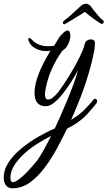

<svg xmlns="http://www.w3.org/2000/svg" viewBox="-132 -694 579 1034"><path d="M-66 320Q-87 320 -99.5 304.5Q-112 289 -112 264Q-112 220 -85.5 180Q-59 140 -17 105.5Q25 71 72.5 43.5Q120 16 163 -2Q176 -29 193 -68Q210 -107 228.5 -151Q247 -195 263 -238Q279 -281 288 -316Q272 -285 250.5 -251.5Q229 -218 205.5 -188.5Q182 -159 159 -140.5Q136 -122 115 -122Q54 -122 54 -194Q54 -230 67.5 -271Q81 -312 101 -351Q121 -390 140 -421Q134 -420 128 -419.5Q122 -419 117 -419Q89 -419 65.5 -430Q42 -441 29 -460Q20 -477 20 -482V-483Q20 -489 25 -489Q31 -489 37 -483Q70 -445 128 -445Q144 -445 160 -448L179 -480Q190 -500 211 -519Q224 -530 231 -530Q239 -530 243 -522Q247 -514 247 -502Q247 -483 236.5 -458.5Q226 -434 203 -420Q132 -320 113 -211Q110 -196 110 -186Q110 -158 127 -158Q148 -158 179 -195Q190 -208 211 -239.5Q232 -271 255.5 -310.5Q279 -350 298 -389Q317 -428 324 -455Q326 -469 336.5 -475.5Q347 -482 357 -482Q366 -482 372.5 -477.5Q379 -473 379 -462Q379 -449 377.5 -434.5Q376 -420 372 -404Q360 -342 330 -249Q323 -229 316 -208.5Q309 -188 301 -168Q288 -134 274.5 -103Q261 -72 251 -48Q275 -63 296 -79.5Q317 -96 334 -115Q345 -126 354 -136.5Q363 -147 371 -157Q374 -162 379 -162Q391 -162 391 -148Q391 -141 386 -136Q375 -122 364 -109Q353 -96 341 -83Q322 -61 293.5 -40Q265 -19 229 -1Q206 47 176.5 102Q147 157 110 207Q73 257 29.5 288.5Q-14 320 -66 320ZM-62 287Q-46 287 -11 256Q4 243 21.5 224Q39 205 54 187.5Q69 170 74 162Q90 138 107.5 106.5Q125 75 143 38Q105 57 66 82Q27 107 -5 137Q-37 167 -56.5 199Q-76 231 -76 263Q-76 287 -62 287ZM215 -563Q207 -563 207 -573Q207 -578 215 -585Q229 -594 246 -609.5Q263 -625 278.5 -639.5Q294 -654 302 -661Q317 -674 332 -674Q338 -674 345 -670Q352 -666 356 -661Q361 -654 372.5 -639.5Q384 -625 397.5 -609Q411 -593 423 -584Q427 -581 427 -576Q427 -572 423.5 -568.5Q420 -565 416 -565Q414 -565 403.5 -571.5Q393 -578 381.5 -586Q370 -594 364 -599Q358 -604 346.5 -612.5Q335 -621 325 -630Q312 -621 297.5 -612.5Q283 -604 275 -599Q257 -587 249.5 -583Q242 -579 239 -577Q236 -575 231.5 -572.5Q227 -570 215 -563Z"/></svg>

Font: Birthstone Bounce Medium
Style: Regular
Weight: 500
Designer: Robert E. Leuschke
Foundry: Rob Leuschke
Version: Version 1.010; ttfautohint (v1.8.3)